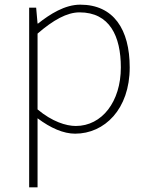

<svg xmlns="http://www.w3.org/2000/svg" viewBox="-20 -560 635 823"><path d="M105 243H141V46V-53C197 -11 252 13 302 13C428 13 536 -92 536 -271C536 -434 467 -540 324 -540C258 -540 195 -500 143 -459H141L135 -527H105ZM305 -20C263 -20 203 -39 141 -91V-416C208 -474 267 -507 321 -507C450 -507 498 -405 498 -271C498 -124 417 -20 305 -20Z"/></svg>

Font: Noto Sans JP Thin
Style: Regular
Weight: 100
Designer: Ryoko NISHIZUKA 西塚涼子 (kana, bopomofo & ideographs); Paul D. Hunt (Latin, Greek & Cyrillic); Sandoll Communications 산돌커뮤니
Foundry: Adobe
Version: Version 2.004;hotconv 1.0.118;makeotfexe 2.5.65603